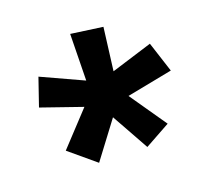

<svg xmlns="http://www.w3.org/2000/svg" viewBox="-80 -858 661 606"><g transform="rotate(20 250.0 -555.0)"><path d="M194 -351 202 -501 68 -450 33 -541 179 -581 81 -702 172 -759 250 -638 328 -759 419 -702 321 -581 467 -541 432 -450 298 -501 306 -351Z"/></g></svg>

Font: Iosevka Gothic
Style: Bold
Weight: 700
Monospace: yes
Designer: Belleve Invis
Foundry: Belleve Invis
Version: Version 15.5.1; ttfautohint (v1.8.4)